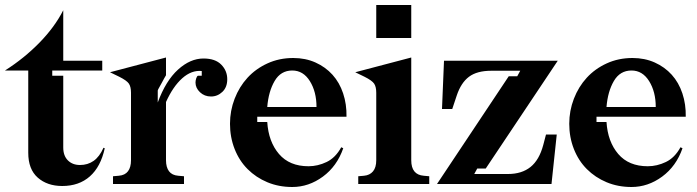

<svg xmlns="http://www.w3.org/2000/svg" viewBox="-27 -736 2788 768"><path d="M182 -454V-433H226V-146Q226 -113 244.5 -94.5Q263 -76 293 -76Q324 -76 347.5 -92.5Q371 -109 387 -145L392 -143Q376 -69 332.5 -30.5Q289 8 222 8Q162 8 124 -25.5Q86 -59 86 -125V-454H-7Q70 -503 131 -565.5Q192 -628 226 -695V-493H382V-454Z M497 -365Q497 -389 488.5 -401.5Q480 -414 450 -429L413 -447L637 -506V-435Q635 -432 630 -423Q625 -414 620 -404.5Q615 -395 610 -386.5Q605 -378 604 -374V-326Q636 -413 685 -457.5Q734 -502 787 -502Q834 -502 858 -477.5Q882 -453 882 -419Q882 -387 862.5 -368.5Q843 -350 817 -350Q791 -350 773 -367Q755 -384 755 -406Q755 -414 758 -423Q761 -432 765 -433H780V-452Q739 -456 702 -423Q665 -390 637 -328V-95Q637 -67 649 -51Q661 -35 686 -33L709 -31V0H425V-31L448 -33Q473 -35 485 -51Q497 -67 497 -95Z M1359 -269H1002V-248H1042Q1047 -169 1089 -120Q1131 -71 1207 -71Q1244 -71 1279.5 -88Q1315 -105 1338 -147L1346 -143Q1321 -71 1264.5 -29.5Q1208 12 1142 12Q1088 12 1042.5 -7Q997 -26 963.5 -59.5Q930 -93 911.5 -140Q893 -187 893 -241Q893 -293 911.5 -341Q930 -389 963 -425Q996 -461 1043 -482.5Q1090 -504 1146 -504Q1195 -504 1235 -486Q1275 -468 1303 -437Q1331 -406 1345.5 -362.5Q1360 -319 1359 -269ZM1142 -454Q1096 -454 1071.5 -412Q1047 -370 1042 -308H1239Q1239 -369 1212.5 -411.5Q1186 -454 1142 -454Z M1478 -584V-716H1618V-584ZM1394 -447 1618 -506V-95Q1618 -66 1630.5 -50.5Q1643 -35 1668 -33L1690 -31V0H1406V-31L1429 -33Q1452 -35 1465 -50.5Q1478 -66 1478 -95V-365Q1478 -389 1469.5 -401.5Q1461 -414 1431 -429Z M1870 -40H2005Q2060 -40 2095 -68Q2130 -96 2146 -156L2157 -198H2200L2179 0H1721L2008 -431H2042L2054 -453H1938Q1881 -453 1849 -429Q1817 -405 1800 -354L1782 -300H1741L1749 -493H2204L1916 -62H1882Z M2716 -269H2359V-248H2399Q2404 -169 2446 -120Q2488 -71 2564 -71Q2601 -71 2636.5 -88Q2672 -105 2695 -147L2703 -143Q2678 -71 2621.5 -29.5Q2565 12 2499 12Q2445 12 2399.5 -7Q2354 -26 2320.5 -59.5Q2287 -93 2268.5 -140Q2250 -187 2250 -241Q2250 -293 2268.5 -341Q2287 -389 2320 -425Q2353 -461 2400 -482.5Q2447 -504 2503 -504Q2552 -504 2592 -486Q2632 -468 2660 -437Q2688 -406 2702.5 -362.5Q2717 -319 2716 -269ZM2499 -454Q2453 -454 2428.5 -412Q2404 -370 2399 -308H2596Q2596 -369 2569.5 -411.5Q2543 -454 2499 -454Z"/></svg>

Font: Redaction
Style: Bold
Weight: 700
Designer: Jeremy Mickel / Forest Young
Foundry: MCKL
Version: Version 2.001; Redaction Bold